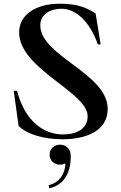

<svg xmlns="http://www.w3.org/2000/svg" viewBox="-20 -735 649 1034"><path d="M317 15C442 15 560 -29 560 -148C560 -341 197 -432 197 -599C197 -662 257 -688 311 -688C386 -688 462 -623 507 -496H522L495 -662C447 -694 397 -715 301 -715C171 -715 83 -654 83 -561C83 -363 452 -240 452 -109C452 -42 394 -11 319 -11C209 -11 111 -91 72 -246H54L80 -57C125 -11 218 15 317 15ZM242 262 246 279C329 260 362 191 361 102C360 67 336 44 304 44C271 44 247 68 247 98C247 129 271 152 304 152C315 152 324 149 332 145C333 192 303 250 242 262Z"/></svg>

Font: Sprat Medium
Style: Regular
Weight: 500
Designer: Ethan Nakache
Foundry: Collletttivo
Version: Version 2.000;Glyphs 3.2 (3217)